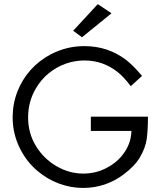

<svg xmlns="http://www.w3.org/2000/svg" viewBox="-20 -902 782 934"><path d="M64.5 -456.1Q87.4 -515.1 128.9 -561.5Q170.4 -607.9 226.1 -637.2Q303.2 -677.7 390.1 -677.7Q505.9 -677.7 594.2 -609.9Q629.9 -582 670.9 -532.7L616.2 -482.9Q581.1 -528.8 553.2 -550.8Q481.9 -607.9 390.1 -607.9Q344.7 -607.9 300 -592.3Q255.4 -576.7 217.3 -545.7Q179.2 -514.6 153.8 -470.7Q116.7 -407.2 116.7 -330.6Q116.7 -253.9 155 -191.4Q193.4 -128.9 255.4 -93.3Q317.4 -57.6 384.8 -57.6Q442.4 -57.6 492.2 -81.8Q542 -106 574.5 -146.2Q606.9 -186.5 615.7 -232.4Q618.2 -247.1 619.6 -265.1H421.9V-334.5H699.7Q699.7 -268.6 693.6 -225.6Q687.5 -182.6 661.4 -137.9Q635.3 -93.3 579.6 -52.2Q492.7 12.2 383.8 12.2Q324.2 12.2 266.4 -9.3Q208.5 -30.8 160.2 -72.3Q111.8 -113.8 81.1 -171.9Q41.5 -246.6 41.5 -331.5Q41.5 -396.5 64.5 -456.1ZM378.9 -720.7 335.9 -752.4 455.6 -881.8 522.5 -837.4Z"/></svg>

Font: NMS Futura Pro Book
Style: Regular
Weight: 400
Designer: Blend3rman
Version: Version 0.1